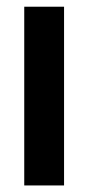

<svg xmlns="http://www.w3.org/2000/svg" viewBox="-20 -566 270 586"><path d="M54 0V-545.5H175.5V0Z"/></svg>

Font: Encode Sans Condensed Condensed SemiBold
Style: Regular
Weight: 600
Width: 3
Designer: Multiple Designers
Foundry: Impallari Type
Version: Version 3.000; ttfautohint (v1.8.3) -l 8 -r 50 -G 200 -x 14 